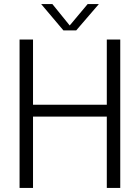

<svg xmlns="http://www.w3.org/2000/svg" viewBox="-20 -922 687 942"><path d="M76 -728H142V-408H504V-728H570V0H504V-350H142V0H76ZM291 -773 182 -902H237L322 -797L410 -902H465L354 -773Z"/></svg>

Font: Murecho Light
Style: Regular
Weight: 300
Designer: Neil Summerour
Foundry: Positype
Version: Version 1.010; ttfautohint (v1.8.3)